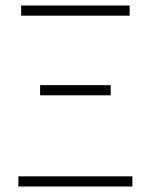

<svg xmlns="http://www.w3.org/2000/svg" viewBox="-20 -679 549 699"><path d="M47 0H462V-37H47ZM126 -332H383V-369H126ZM57 -622H452V-659H57Z"/></svg>

Font: Source Sans Pro Light
Style: Regular
Weight: 300
Designer: Paul D. Hunt
Foundry: Adobe Systems Incorporated
Version: Version 3.006;hotconv 1.0.111;makeotfexe 2.5.65597